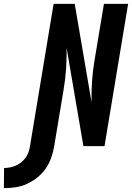

<svg xmlns="http://www.w3.org/2000/svg" viewBox="-154 -755 682 992"><path d="M-134 217 -133 113Q-118 113 -102.5 110Q-87 107 -72 100.5Q-57 94 -44 83.5Q-31 73 -21.5 59.5Q-12 46 -6.5 30.5Q-1 15 1 0L123 -735H232L319 -227Q318 -280 321.5 -334Q325 -388 334 -441L383 -735H508L386 0H277L190 -508Q191 -455 187.5 -401Q184 -347 175 -294L126 0Q121 30 111 59Q101 88 83 114.5Q65 141 39.5 161.5Q14 182 -14.5 195Q-43 208 -73.5 212.5Q-104 217 -134 217Z"/></svg>

Font: Iosevka Curly XBdObl
Style: Regular
Weight: 800
Italic angle: -9°
Monospace: yes
Designer: Belleve Invis
Foundry: Belleve Invis
Version: Version 11.1.0; ttfautohint (v1.8.3)